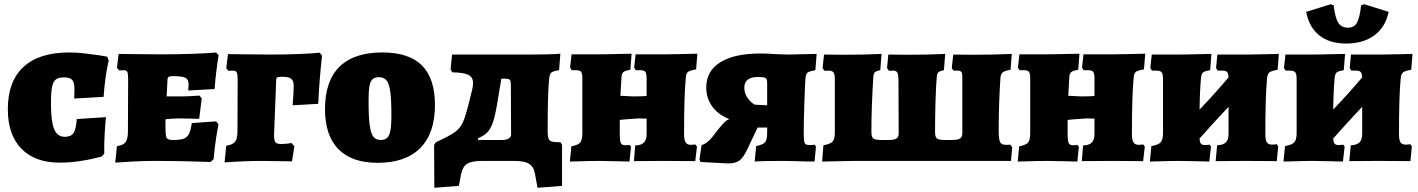

<svg xmlns="http://www.w3.org/2000/svg" viewBox="-20 -761 6707 908"><path d="M17 -244Q17 -376 91 -444.5Q165 -513 308 -513Q340 -513 380 -508.5Q420 -504 449.5 -499.5Q479 -495 487 -493L494 -475Q493 -469 488 -446Q483 -423 478 -385Q473 -347 470 -303L331 -295Q331 -299 331.5 -310.5Q332 -322 332 -340Q332 -371 321.5 -383Q311 -395 283 -395Q257 -395 244 -385Q231 -375 226 -349Q221 -323 221 -272Q221 -187 236 -150.5Q251 -114 287 -114Q316 -114 328 -132.5Q340 -151 343 -198L481 -207Q479 -191 475.5 -137Q472 -83 473 -34L461 -21Q454 -19 426 -12Q398 -5 353.5 1.5Q309 8 261 8Q145 8 81 -58Q17 -124 17 -244Z M533 -70Q563 -74 574 -89Q585 -104 585 -139L586 -387Q586 -413 582 -421Q578 -429 565 -429L544 -428L533 -440L541 -506Q562 -506 620.5 -505Q679 -504 744 -504Q819 -504 893 -506.5Q967 -509 1002 -513L1014 -500Q1011 -485 1004.5 -435.5Q998 -386 995 -340L870 -333Q870 -336 871 -344Q872 -352 872 -361Q872 -385 857 -393Q842 -401 797 -401Q782 -401 777 -397Q772 -393 772 -382L768 -305H833Q858 -305 885 -306.5Q912 -308 923 -309L934 -296L922 -199Q912 -199 884 -200Q856 -201 825 -201Q808 -201 789 -199.5Q770 -198 763 -197Q762 -186 762.5 -170Q763 -154 763 -146Q763 -116 769 -107.5Q775 -99 799 -99Q832 -99 848.5 -105Q865 -111 873.5 -127.5Q882 -144 887 -179L1002 -187L1013 -174Q1010 -160 1002.5 -111.5Q995 -63 990 -8L976 5Q953 4 872.5 2Q792 0 708 0Q652 0 596.5 3.5Q541 7 525 8Z M1050 -72Q1080 -76 1091.5 -90.5Q1103 -105 1103 -140L1104 -385Q1104 -410 1099.5 -418.5Q1095 -427 1082 -427L1061 -426L1050 -438L1058 -505Q1118 -505 1153 -504L1260 -503Q1326 -503 1393 -505.5Q1460 -508 1492 -512L1503 -498Q1490 -382 1485 -270L1364 -263Q1369 -328 1369 -356Q1369 -379 1357 -388.5Q1345 -398 1314 -398Q1296 -398 1290.5 -394.5Q1285 -391 1286 -379L1276 -123Q1276 -96 1282.5 -88Q1289 -80 1310 -80Q1337 -80 1358 -85L1372 -69L1361 2L1285 1Q1260 0 1221 0Q1137 0 1042 7Z M1517 -245Q1517 -378 1585.5 -445.5Q1654 -513 1788 -513Q1914 -513 1975.5 -451.5Q2037 -390 2037 -264Q2037 -131 1967.5 -61Q1898 9 1766 9Q1644 9 1580.5 -55.5Q1517 -120 1517 -245ZM1831 -212Q1831 -286 1826 -325Q1821 -364 1808.5 -380Q1796 -396 1772 -396Q1752 -396 1741.5 -386Q1731 -376 1727 -352.5Q1723 -329 1723 -285Q1723 -211 1728 -171.5Q1733 -132 1745 -115.5Q1757 -99 1781 -99Q1810 -99 1820.5 -123Q1831 -147 1831 -212Z M2638 -76V118L2522 127L2510 61Q2504 27 2482 13.5Q2460 0 2412 0H2259Q2211 0 2189.5 13.5Q2168 27 2161 61L2150 118L2034 127L2033 -76L2041 -88Q2106 -118 2131 -136Q2156 -154 2169 -182.5Q2182 -211 2199 -280L2213 -337Q2217 -353 2217 -369Q2217 -396 2195 -407Q2173 -418 2119 -419L2111 -433L2118 -503H2483Q2585 -503 2630 -507L2624 -429Q2596 -425 2587.5 -418Q2579 -411 2577 -389Q2570 -323 2570 -142Q2570 -110 2577 -100Q2584 -90 2607 -89L2631 -88ZM2397 -125 2396 -355Q2396 -378 2391 -383.5Q2386 -389 2366 -389H2351L2330 -264Q2321 -210 2310 -179.5Q2299 -149 2283 -133.5Q2267 -118 2240 -107L2242 -99H2354Q2375 -99 2386 -106Q2397 -113 2397 -125Z M2682 -69Q2714 -75 2724 -87Q2734 -99 2734 -132V-390Q2734 -414 2728 -421.5Q2722 -429 2705 -429H2684L2676 -441L2683 -504H2792Q2841 -504 2894 -505.5Q2947 -507 2967 -507L2961 -431Q2936 -427 2928 -420Q2920 -413 2919 -396L2914 -308L2975 -305Q3014 -305 3038 -307V-390Q3038 -413 3032 -421Q3026 -429 3009 -429H2987L2979 -441L2986 -504H3126Q3165 -504 3212 -505.5Q3259 -507 3278 -507L3272 -433Q3242 -428 3233 -420.5Q3224 -413 3223 -391Q3215 -306 3215 -127Q3215 -99 3222.5 -87.5Q3230 -76 3247 -76Q3255 -76 3260.5 -77Q3266 -78 3268 -78L3276 -68L3268 1L3121 0L2978 1L2984 -73Q3013 -74 3025.5 -87Q3038 -100 3038 -128V-200L2999 -201Q2978 -200 2950 -197.5Q2922 -195 2911 -194V-127Q2911 -95 2916 -84.5Q2921 -74 2937 -74Q2946 -74 2951 -75Q2956 -76 2957 -76L2964 -67L2957 3Q2940 3 2895.5 1.5Q2851 0 2814 0Q2774 0 2714 2L2675 3Z M3832 -77 3839 -68 3832 3Q3793 3 3743 1L3681 0Q3582 0 3549 3L3556 -70Q3589 -77 3598.5 -88.5Q3608 -100 3608 -133V-158H3563L3515 -57Q3496 -16 3477 -2Q3458 12 3423 12L3293 5L3288 -7L3298 -75Q3316 -80 3332 -95Q3348 -110 3371 -142L3383 -157Q3399 -176 3408 -184.5Q3417 -193 3429 -198Q3377 -218 3348.5 -257Q3320 -296 3320 -348Q3320 -425 3386.5 -466.5Q3453 -508 3576 -508Q3615 -508 3648 -505Q3690 -503 3709 -503Q3734 -503 3752 -504Q3773 -505 3795.5 -505Q3818 -505 3842 -506L3836 -429Q3807 -424 3799 -417.5Q3791 -411 3789 -389Q3787 -366 3784 -277Q3781 -188 3781 -134Q3781 -106 3783 -94Q3785 -82 3791 -78.5Q3797 -75 3812 -75Q3826 -75 3832 -77ZM3608 -263V-372Q3608 -388 3599.5 -392.5Q3591 -397 3565 -397Q3500 -397 3500 -346Q3500 -323 3513 -301.5Q3526 -280 3549 -266Z M3874 -74Q3907 -80 3917.5 -91.5Q3928 -103 3928 -133V-388Q3928 -411 3921.5 -419Q3915 -427 3898 -427Q3895 -427 3888 -426.5Q3881 -426 3878 -427L3870 -439L3877 -503L3968 -502Q4068 -502 4149 -506L4143 -429Q4122 -425 4116.5 -418.5Q4111 -412 4110 -395Q4101 -258 4101 -137Q4101 -113 4110 -106Q4119 -99 4149 -99H4182Q4209 -99 4219.5 -106Q4230 -113 4230 -130L4229 -388Q4228 -411 4223 -419Q4218 -427 4203 -427Q4199 -427 4192.5 -426.5Q4186 -426 4183 -427L4175 -439L4181 -503L4270 -502Q4370 -502 4450 -506L4444 -429Q4423 -425 4417 -418.5Q4411 -412 4410 -395Q4406 -351 4404 -276.5Q4402 -202 4402 -137Q4402 -113 4411 -106Q4420 -99 4449 -99H4482Q4509 -99 4520 -106Q4531 -113 4531 -130V-394Q4531 -410 4528.5 -417Q4526 -424 4517.5 -426Q4509 -428 4489 -427L4481 -439L4488 -503L4579 -502Q4681 -502 4765 -506L4759 -431Q4730 -426 4721 -418Q4712 -410 4711 -389Q4703 -269 4703 -145Q4703 -115 4706 -100.5Q4709 -86 4716.5 -81Q4724 -76 4740 -76Q4744 -76 4750 -76.5Q4756 -77 4759 -76L4767 -64L4761 0H4626H4014L3868 3Z M4800 -69Q4832 -75 4842 -87Q4852 -99 4852 -132V-390Q4852 -414 4846 -421.5Q4840 -429 4823 -429H4802L4794 -441L4801 -504H4910Q4959 -504 5012 -505.5Q5065 -507 5085 -507L5079 -431Q5054 -427 5046 -420Q5038 -413 5037 -396L5032 -308L5093 -305Q5132 -305 5156 -307V-390Q5156 -413 5150 -421Q5144 -429 5127 -429H5105L5097 -441L5104 -504H5244Q5283 -504 5330 -505.5Q5377 -507 5396 -507L5390 -433Q5360 -428 5351 -420.5Q5342 -413 5341 -391Q5333 -306 5333 -127Q5333 -99 5340.5 -87.5Q5348 -76 5365 -76Q5373 -76 5378.5 -77Q5384 -78 5386 -78L5394 -68L5386 1L5239 0L5096 1L5102 -73Q5131 -74 5143.5 -87Q5156 -100 5156 -128V-200L5117 -201Q5096 -200 5068 -197.5Q5040 -195 5029 -194V-127Q5029 -95 5034 -84.5Q5039 -74 5055 -74Q5064 -74 5069 -75Q5074 -76 5075 -76L5082 -67L5075 3Q5058 3 5013.5 1.5Q4969 0 4932 0Q4892 0 4832 2L4793 3Z M6018 -79 6025 -69 6018 1 5872 0 5729 1 5736 -74Q5765 -75 5777.5 -88Q5790 -101 5790 -128V-256Q5712 -173 5653 -106Q5654 -88 5659.5 -81.5Q5665 -75 5678 -75Q5688 -75 5693.5 -76Q5699 -77 5700 -77L5707 -68L5699 3Q5682 3 5638.5 1.5Q5595 0 5559 0Q5518 0 5458 2L5418 3L5425 -70Q5458 -76 5469 -88Q5480 -100 5480 -132V-388Q5480 -411 5473.5 -419Q5467 -427 5450 -427H5428L5420 -439L5427 -503H5537Q5585 -503 5637 -504.5Q5689 -506 5709 -506L5703 -429Q5677 -425 5669.5 -418.5Q5662 -412 5660 -395Q5654 -332 5653 -243Q5724 -317 5790 -395Q5789 -414 5783 -420.5Q5777 -427 5761 -427H5739L5731 -439L5737 -503H5877Q5916 -503 5962.5 -504.5Q6009 -506 6028 -506L6022 -431Q5992 -426 5983 -418.5Q5974 -411 5972 -389Q5964 -306 5964 -128Q5964 -99 5971 -88Q5978 -77 5996 -77Q6005 -77 6010.5 -78Q6016 -79 6018 -79Z M6650 -79 6657 -69 6650 1 6504 0 6361 1 6368 -74Q6397 -75 6409.5 -88Q6422 -101 6422 -128V-256Q6344 -173 6285 -106Q6286 -88 6291.5 -81.5Q6297 -75 6310 -75Q6320 -75 6325.5 -76Q6331 -77 6332 -77L6339 -68L6331 3Q6314 3 6270.5 1.5Q6227 0 6191 0Q6150 0 6090 2L6050 3L6057 -70Q6090 -76 6101 -88Q6112 -100 6112 -132V-388Q6112 -411 6105.5 -419Q6099 -427 6082 -427H6060L6052 -439L6059 -503H6169Q6217 -503 6269 -504.5Q6321 -506 6341 -506L6335 -429Q6309 -425 6301.5 -418.5Q6294 -412 6292 -395Q6286 -332 6285 -243Q6356 -317 6422 -395Q6421 -414 6415 -420.5Q6409 -427 6393 -427H6371L6363 -439L6369 -503H6509Q6548 -503 6594.5 -504.5Q6641 -506 6660 -506L6654 -431Q6624 -426 6615 -418.5Q6606 -411 6604 -389Q6596 -306 6596 -128Q6596 -99 6603 -88Q6610 -77 6628 -77Q6637 -77 6642.5 -78Q6648 -79 6650 -79ZM6157 -705 6273 -741 6287 -736Q6294 -677 6309 -653.5Q6324 -630 6354 -630Q6383 -630 6396.5 -652Q6410 -674 6417 -736L6431 -741L6547 -705Q6533 -634 6480.5 -594.5Q6428 -555 6346 -555Q6268 -555 6219.5 -593.5Q6171 -632 6157 -705Z"/></svg>

Font: Alegreya SC Black
Style: Regular
Weight: 900
Designer: Juan Pablo del Peral
Foundry: Huerta Tipografica
Version: Version 2.007; ttfautohint (v1.6)